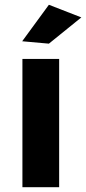

<svg xmlns="http://www.w3.org/2000/svg" viewBox="-20 -785 361 805"><path d="M74 -538H228V0H74ZM185 -765 321 -712 185 -602 73 -612Z"/></svg>

Font: Montserrat SemiBold
Style: Regular
Weight: 600
Designer: Julieta Ulanovsky
Foundry: Julieta Ulanovsky
Version: Version 6.001